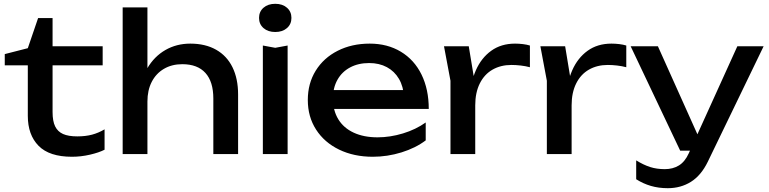

<svg xmlns="http://www.w3.org/2000/svg" viewBox="-20 -809 4036 1008"><path d="M5 -525 126 -556 180 -714H256V-566H519V-466H256V-221Q256 -173 269.5 -145.5Q283 -118 311 -105.5Q339 -93 386 -93Q429 -93 463 -102Q497 -111 529 -130V-23Q500 -8 452.5 3Q405 14 358 14Q239 14 182.5 -43.5Q126 -101 126 -201V-466H5Z M754 -770V0H624V-770ZM1230 -313V0H1100V-292Q1100 -380 1058.5 -426Q1017 -472 937 -472Q882 -472 840.5 -447.5Q799 -423 776.5 -379Q754 -335 754 -276L708 -301Q716 -387 753 -450Q790 -513 848.5 -546.5Q907 -580 979 -580Q1058 -580 1114.5 -548Q1171 -516 1200.5 -456Q1230 -396 1230 -313Z M1425 -558 1490 -570V0H1360V-570ZM1340 -715Q1340 -748 1363.5 -768.5Q1387 -789 1425 -789Q1463 -789 1486.5 -768.5Q1510 -748 1510 -715Q1510 -682 1486.5 -661.5Q1463 -641 1425 -641Q1387 -641 1363.5 -661.5Q1340 -682 1340 -715Z M1596 -284Q1596 -371 1637.5 -438Q1679 -505 1753 -542.5Q1827 -580 1921 -580Q2014 -580 2084.5 -537.5Q2155 -495 2193 -417.5Q2231 -340 2231 -237H1698V-336H2166L2101 -299Q2098 -355 2074.5 -395Q2051 -435 2011 -456.5Q1971 -478 1918 -478Q1861 -478 1818 -455Q1775 -432 1751.5 -390Q1728 -348 1728 -292Q1728 -229 1756 -183Q1784 -137 1837 -112.5Q1890 -88 1962 -88Q2028 -88 2095.5 -108.5Q2163 -129 2215 -166V-72Q2162 -32 2088 -9Q2014 14 1937 14Q1838 14 1760.5 -23.5Q1683 -61 1639.5 -128.5Q1596 -196 1596 -284Z M2441 -566 2475 -360V0H2345V-385L2311 -566ZM2665 -468Q2609 -468 2566 -443.5Q2523 -419 2499 -371Q2475 -323 2475 -256L2445 -293Q2450 -376 2478.5 -440.5Q2507 -505 2559 -542.5Q2611 -580 2684 -580Q2704 -580 2725 -577.5Q2746 -575 2762 -570V-456Q2740 -462 2714 -465Q2688 -468 2665 -468Z M2947 -566 2981 -360V0H2851V-385L2817 -566ZM3171 -468Q3115 -468 3072 -443.5Q3029 -419 3005 -371Q2981 -323 2981 -256L2951 -293Q2956 -376 2984.5 -440.5Q3013 -505 3065 -542.5Q3117 -580 3190 -580Q3210 -580 3231 -577.5Q3252 -575 3268 -570V-456Q3246 -462 3220 -465Q3194 -468 3171 -468Z M3320 132V33Q3359 57 3393.5 68Q3428 79 3470 79Q3513 79 3544.5 59.5Q3576 40 3596 -4L3851 -566H3989L3696 40Q3661 112 3607.5 145.5Q3554 179 3486 179Q3438 179 3397 167Q3356 155 3320 132ZM3291 -566H3434L3680 -18H3551Z"/></svg>

Font: Unbounded Variable
Style: Regular
Weight: 400
Designer: Luke Prowse, Jean-Baptiste Morizot, Fátima Lázaro, Florian Runge
Foundry: NaN
Version: Version 1.600;FEAKit 1.0